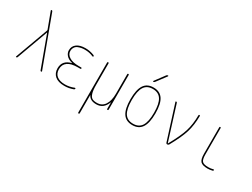

<svg xmlns="http://www.w3.org/2000/svg" viewBox="-69 -1462 3138 2395"><g transform="rotate(30 1500.0 -265.0)"><path d="M76.2 0Q72.3 0 69.8 -2.9Q67.4 -5.9 69.3 -9.8L242.2 -482.4Q243.2 -486.3 242.2 -491.2L157.2 -719.7Q155.3 -723.6 157.7 -727.1Q160.2 -730.5 164.1 -730.5Q174.8 -730.5 178.7 -719.7L441.4 -9.8Q442.4 -5.9 439.5 -2.9Q436.5 0 433.6 0Q422.9 0 419.9 -9.8L255.9 -457Q255.9 -458 253.9 -458Q252.9 -458 252.9 -457L89.8 -9.8Q85.9 0 76.2 0Z M712.9 -284.2Q713.9 -284.2 713.9 -285.2Q713.9 -287.1 711.9 -287.1Q655.3 -301.8 627.4 -334Q599.6 -366.2 599.6 -405.3Q599.6 -462.9 644 -496.6Q688.5 -530.3 769.5 -530.3Q833 -530.3 894.5 -505.9Q904.3 -502.9 905.3 -491.2Q905.3 -487.3 902.3 -485.4Q899.4 -483.4 894.5 -484.4Q835 -510.7 769.5 -509.8Q744.1 -509.8 722.2 -505.9Q700.2 -502 675.3 -492.2Q650.4 -482.4 635.3 -459.5Q620.1 -436.5 620.1 -405.3Q620.1 -356.4 668.5 -325.7Q716.8 -294.9 804.7 -294.9H839.8Q849.6 -294.9 849.6 -285.2Q849.6 -275.4 839.8 -275.4H804.7Q707 -275.4 658.7 -240.2Q610.4 -205.1 610.4 -139.6Q610.4 -76.2 651.9 -43Q693.4 -9.8 769.5 -9.8Q835 -9.8 899.4 -36.1Q903.3 -37.1 906.7 -35.2Q910.2 -33.2 910.2 -29.3Q910.2 -18.6 899.4 -13.7Q835.9 10.7 769.5 9.8Q682.6 9.8 636.2 -29.8Q589.8 -69.3 589.8 -139.6Q589.8 -253.9 712.9 -284.2Z M1089.8 210V-509.8Q1089.8 -519.5 1100.1 -519.5Q1110.4 -519.5 1110.4 -509.8V-200.2Q1110.4 -121.1 1124 -79.1Q1137.7 -37.1 1161.6 -23.4Q1185.5 -9.8 1230.5 -9.8Q1301.8 -9.8 1340.8 -67.4Q1379.9 -125 1379.9 -230.5V-509.8Q1379.9 -519.5 1390.1 -519.5Q1400.4 -519.5 1400.4 -509.8V-9.8Q1400.4 0 1390.1 0Q1379.9 0 1379.9 -9.8V-101.6Q1379.9 -102.5 1378.9 -102.5Q1377 -102.5 1377 -100.6Q1335 10.7 1230.5 9.8Q1142.6 9.8 1112.3 -51.8Q1111.3 -51.8 1110.4 -50.8V210Q1110.4 219.7 1100.1 219.7Q1089.8 219.7 1089.8 210Z M1871.6 -449.7Q1833 -509.8 1750 -509.8Q1667 -509.8 1628.4 -449.7Q1589.8 -389.6 1589.8 -259.8Q1589.8 -129.9 1628.4 -69.8Q1667 -9.8 1750 -9.8Q1833 -9.8 1871.6 -69.8Q1910.2 -129.9 1910.2 -259.8Q1910.2 -389.6 1871.6 -449.7ZM1885.7 -56.2Q1841.8 9.8 1750 9.8Q1658.2 9.8 1614.3 -56.2Q1570.3 -122.1 1570.3 -260.3Q1570.3 -398.4 1614.3 -464.4Q1658.2 -530.3 1750 -530.3Q1841.8 -530.3 1885.7 -464.4Q1929.7 -398.4 1929.7 -260.3Q1929.7 -122.1 1885.7 -56.2ZM1709 -589.8Q1705.1 -589.8 1703.6 -593.3Q1702.1 -596.7 1704.1 -599.6L1808.6 -740.2Q1816.4 -750 1829.1 -750Q1833 -750 1834.5 -746.6Q1835.9 -743.2 1834 -740.2L1728.5 -599.6Q1720.7 -589.8 1709 -589.8Z M2230.5 -13.7 2073.2 -509.8Q2071.3 -513.7 2073.7 -516.6Q2076.2 -519.5 2080.1 -519.5Q2089.8 -519.5 2093.8 -509.8L2249 -15.6Q2249 -14.6 2250 -14.6Q2252 -14.6 2252 -15.6Q2340.8 -174.8 2372.6 -275.9Q2404.3 -377 2405.3 -508.8Q2405.3 -519.5 2415 -519.5Q2424.8 -519.5 2424.8 -508.8Q2423.8 -377.9 2392.6 -274.9Q2361.3 -171.9 2272.5 -12.7Q2263.7 0 2250 0Q2235.4 0 2230.5 -13.7Z M2835 9.8Q2759.8 9.8 2732.4 -20Q2705.1 -49.8 2705.1 -129.9V-509.8Q2705.1 -519.5 2714.8 -519.5Q2724.6 -519.5 2724.6 -509.8V-129.9Q2724.6 -57.6 2746.6 -33.7Q2768.6 -9.8 2835 -9.8Q2870.1 -9.8 2905.3 -19.5Q2909.2 -20.5 2912.1 -18.6Q2915 -16.6 2915 -12.7Q2915 -2.9 2906.2 0Q2869.1 9.8 2835 9.8Z"/></g></svg>

Font: Rounded-X Mgen+ 1m thin
Style: Regular
Weight: 100
Designer: [Source Han Sans]
Ryoko NISHIZUKA  (kana & ideographs); Paul D. Hunt (Latin, Greek & Cyrillic); Wenlong ZHANG  (bopomofo
Version: Version 1.059.20150602